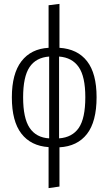

<svg xmlns="http://www.w3.org/2000/svg" viewBox="-20 -763 558 988"><path d="M286 -5V197L230 205V-6Q139 -12 90 -75.5Q41 -139 41 -262Q41 -384 90.5 -448Q140 -512 230 -517V-736L286 -743V-517Q379 -511 428 -448Q477 -385 477 -263Q477 -137 427.5 -73.5Q378 -10 286 -5ZM233 -51V-472Q165 -467 132 -417.5Q99 -368 99 -262Q99 -155 132.5 -105Q166 -55 233 -51ZM419 -263Q419 -369 385 -418Q351 -467 284 -472V-51Q352 -56 385.5 -105Q419 -154 419 -263Z"/></svg>

Font: Fira Sans Extra Condensed Light
Style: Regular
Weight: 300
Width: 1
Designer: Carrois Corporate & Edenspiekermann AG
Foundry: Carrois Corporate GbR & Edenspiekermann AG
Version: Version 4.203